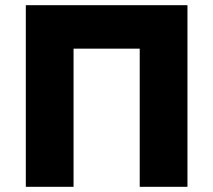

<svg xmlns="http://www.w3.org/2000/svg" viewBox="-20 -720 822 740"><path d="M79.5 0V-700H702.5V0H518.5V-532.5H263.5V0Z"/></svg>

Font: Geologica Roman ExtraBold
Style: Regular
Weight: 800
Designer: Sindre Bremnes, Frode Helland
Foundry: Monokrom Skriftforlag AS
Version: Version 1.010;gftools[0.9.28]